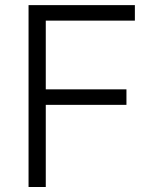

<svg xmlns="http://www.w3.org/2000/svg" viewBox="-20 -748 623 768"><path d="M94.2 0V-727.5H519.5V-665.5H163.1V-390.6H485.8V-328.6H163.1V0Z"/></svg>

Font: Inter 16pt Light
Style: Regular
Weight: 300
Version: Version 4.001;git-66647c0bb